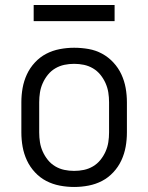

<svg xmlns="http://www.w3.org/2000/svg" viewBox="-20 -732 590 764"><path d="M275 12Q246 12 217.5 6.5Q189 1 164 -12Q139 -25 119 -46.5Q99 -68 87 -94Q75 -120 70 -148Q65 -176 65 -205V-325Q65 -354 70 -382Q75 -410 87 -436Q99 -462 119 -483.5Q139 -505 164 -518Q189 -531 217.5 -536.5Q246 -542 275 -542Q304 -542 332.5 -537Q361 -532 386 -518.5Q411 -505 431 -483.5Q451 -462 463 -436Q475 -410 480 -382Q485 -354 485 -325V-205Q485 -176 480 -148Q475 -120 463 -94Q451 -68 431 -46.5Q411 -25 386 -12Q361 1 332.5 6.5Q304 12 275 12ZM275 -52Q295 -52 314 -56Q333 -60 350 -70Q367 -80 379.5 -95.5Q392 -111 400 -129Q408 -147 411 -166Q414 -185 414 -205V-325Q414 -345 411 -364Q408 -383 400 -401Q392 -419 379.5 -434.5Q367 -450 350 -460Q333 -470 314 -474Q295 -478 275 -478Q255 -478 236 -474Q217 -470 200 -460Q183 -450 170.5 -434.5Q158 -419 150 -401Q142 -383 139 -364Q136 -345 136 -325V-205Q136 -185 139 -166Q142 -147 150 -129Q158 -111 170.5 -95.5Q183 -80 200 -70Q217 -60 236 -56Q255 -52 275 -52ZM114 -648V-712H436V-648Z"/></svg>

Font: Lode Term
Style: Regular
Weight: 400
Monospace: yes
Designer: Belleve Invis
Foundry: Belleve Invis
Version: Version 29.2.0